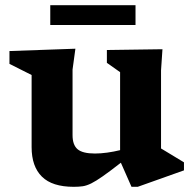

<svg xmlns="http://www.w3.org/2000/svg" viewBox="-20 -709 751 741"><path d="M260 -187.5Q260 -149.5 279.5 -133Q299 -116.5 346.5 -116.5Q368.5 -116.5 393.8 -120Q419 -123.5 443.5 -129.5V-430.5L392.5 -466.5V-516L607 -519L601.5 -437.5V-136Q607.5 -132.5 624.8 -122Q642 -111.5 660.8 -100.2Q679.5 -89 690 -82.5V-51.5L511.5 12H487.5L446.5 -81Q403.5 -47.5 376.8 -28.8Q350 -10 332.2 -1.2Q314.5 7.5 299.5 9.8Q284.5 12 264.5 12Q181.5 12 141.8 -27.2Q102 -66.5 102 -141V-419.5L16.5 -462.5V-512L271 -521L260 -440.5ZM174 -612.5V-689H503V-612.5Z"/></svg>

Font: Newsreader 6pt SemiBold
Style: Regular
Weight: 600
Designer: Hugues Gentile
Foundry: Production Type
Version: Version 1.003; ttfautohint (v1.8.3)